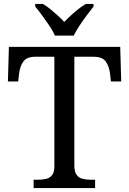

<svg xmlns="http://www.w3.org/2000/svg" viewBox="-20 -951 653 971"><path d="M150 0V-42H173Q195 -42 213.5 -46.5Q232 -51 243.5 -65.5Q255 -80 255 -109V-664H159Q115 -664 98 -639.5Q81 -615 77 -582L72 -539H20L25 -714H588L593 -539H541L536 -582Q532 -615 515 -639.5Q498 -664 453 -664H356V-114Q356 -83 367 -67.5Q378 -52 397 -47Q416 -42 438 -42H461V0ZM258 -771Q248 -794 230 -820.5Q212 -847 193 -873Q174 -899 158 -918V-931H197Q216 -920 235 -904.5Q254 -889 272 -872.5Q290 -856 305 -840Q320 -856 338 -872.5Q356 -889 375.5 -904.5Q395 -920 414 -931H453V-918Q438 -899 418.5 -873Q399 -847 381.5 -820.5Q364 -794 353 -771Z"/></svg>

Font: Noto Serif Bengali
Style: Regular
Weight: 400
Designer: Juan Bruce, Universal Thirst, Indian Type Foundry and the Monotype Design Team.
Foundry: Monotype Imaging Inc.
Version: Version 2.003